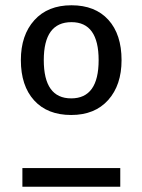

<svg xmlns="http://www.w3.org/2000/svg" viewBox="-20 -708 540 728"><path d="M440.9 -480Q440.9 -385.3 390.1 -328.6Q339.4 -272 250 -272Q159.7 -272 109.4 -327.4Q59.1 -382.8 59.1 -480Q59.1 -574.7 110.1 -631.3Q161.1 -688 251 -688Q340.8 -688 390.9 -632.8Q440.9 -577.6 440.9 -480ZM251 -624Q146 -624 146 -480Q146 -335 250 -335Q354 -335 354 -480Q354 -624 251 -624ZM64.9 0V-70.8H436V0Z"/></svg>

Font: Fira Sans Book
Style: Regular
Weight: 350
Designer: Carrois Corporate & Edenspiekermann AG
Foundry: Carrois Corporate GbR & Edenspiekermann AG
Version: Version 4.203;PS 004.203;hotconv 1.0.88;makeotf.lib2.5.64775